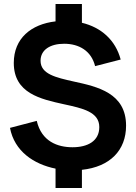

<svg xmlns="http://www.w3.org/2000/svg" viewBox="-20 -859 680 961"><path d="M258 82H390V-9C531 -24 611 -107 611 -230C611 -393 469 -425 349 -451C260 -471 183 -488 183 -555C183 -610 232 -640 301 -640C375 -640 437 -605 456 -528L584 -561C558 -659 486 -722 390 -745V-839H258V-752C136 -738 49 -667 49 -544C49 -392 183 -363 301 -337C393 -317 477 -299 477 -223C477 -153 419 -122 343 -122C268 -122 188 -151 164 -254L30 -219C52 -102 149 -37 258 -15Z"/></svg>

Font: Swile Sans
Style: Bold
Weight: 700
Designer: Lord
Foundry: Lord
Version: Version 1.477;FEAKit 1.0